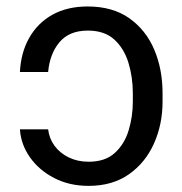

<svg xmlns="http://www.w3.org/2000/svg" viewBox="-20 -573 572 602"><path d="M42.5 -167.5H130.9Q134.3 -138.7 151.1 -115.7Q168 -92.8 195.8 -79.3Q223.6 -65.9 257.8 -65.9Q310.1 -65.9 340.3 -93.8Q370.6 -121.6 383.5 -164.8Q396.5 -208 396.5 -254.4V-280.3Q396.5 -331.1 382.8 -376Q369.1 -420.9 338.4 -449Q307.6 -477.1 255.4 -477.1Q197.3 -477.1 166.7 -440.9Q136.2 -404.8 130.9 -347.2H42.5Q45.4 -408.2 71.8 -454.6Q98.1 -501 144.5 -526.9Q190.9 -552.7 254.9 -552.7Q333 -552.7 385.3 -515.9Q437.5 -479 463.6 -417.5Q489.7 -356 489.7 -280.3V-254.4Q489.7 -183.6 462.9 -123.3Q436 -63 384.3 -26.6Q332.5 9.8 257.8 9.8Q197.3 9.8 149.7 -14.9Q102.1 -39.6 73.7 -80.1Q45.4 -120.6 42.5 -167.5Z"/></svg>

Font: V-Inter
Style: Regular-375
Weight: 375
Designer: Rasmus Andersson
Foundry: rsms
Version: Version 4.000;git-4146feb